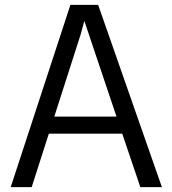

<svg xmlns="http://www.w3.org/2000/svg" viewBox="-20 -767 706 787"><path d="M268.6 -747.1H382.3L643.6 0H555.2L481 -219.2H180.2L109.9 0H23.9ZM457.5 -289.1 325.7 -681.2 310.5 -625.5 202.6 -289.1Z"/></svg>

Font: Armata
Style: Regular
Weight: 400
Designer: Viktoriya Grabowska
Foundry: Viktoriya Grabowska
Version: Version 1.002